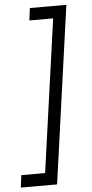

<svg xmlns="http://www.w3.org/2000/svg" viewBox="-60 -781 462 965"><g transform="rotate(-5 171.0 -298.5)"><path d="M313 -746H129L121 -684H241L133 87H13L5 149H188Z"/></g></svg>

Font: Josefin Slab Thin SemiBold
Style: Italic
Weight: 600
Italic angle: -12°
Version: Version 2.000